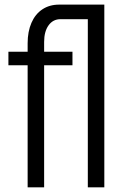

<svg xmlns="http://www.w3.org/2000/svg" viewBox="-20 -804 556 824"><path d="M427.7 0H356.9V-721.7H239.7Q207.5 -721.7 188.5 -695.3Q169.4 -668.9 169.4 -624V-582H291V-523.9H169.4V0H98.6V-523.9H16.1V-582H98.6V-618.2Q98.6 -668.5 115 -706.1Q131.3 -743.7 161.9 -763.9Q192.4 -784.2 233.9 -784.2H427.7Z"/></svg>

Font: Decalotype Light
Style: Regular
Weight: 300
Designer: Alfredo Marco Pradil
Foundry: Alfredo Marco Pradil
Version: Version 1.0